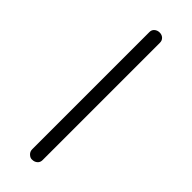

<svg xmlns="http://www.w3.org/2000/svg" viewBox="-315 -878 1050 1050"><g transform="rotate(45 210.0 -352.5)"><path d="M168.9 -807.1Q168.9 -824.2 181.2 -834.5Q193.4 -844.7 210.7 -844.7Q228 -844.7 239.5 -834Q251 -823.2 251 -806.2V101.1Q251 127.4 225.6 137.7Q218.8 140.6 206.1 140.6Q193.4 140.6 181.2 128.9Q168.9 117.2 168.9 99.6Z"/></g></svg>

Font: Stoke
Style: Regular
Weight: 400
Designer: Nicole Fally
Foundry: Nicole Fally
Version: Version 1.002